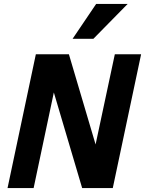

<svg xmlns="http://www.w3.org/2000/svg" viewBox="-20 -950 733 970"><path d="M395 0 252 -482.9 149.9 0H18.1L161.1 -675.8H328.1L462.9 -220.2L560.1 -675.8H692.9L549.8 0ZM451.7 -753.9H346.7L465.8 -930.2H625Z"/></svg>

Font: Lorenzo Sans
Style: Bold Italic
Weight: 700
Italic angle: -12°
Foundry: Intel Corporation
Version: Version 1.00; ttfautohint (v1.5)